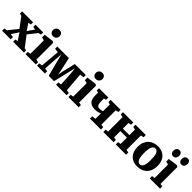

<svg xmlns="http://www.w3.org/2000/svg" viewBox="336 -2309 3814 3814"><g transform="rotate(45 2243.0 -402.0)"><path d="M68.5 -73.5 225.5 -269 67 -480 17 -491.5V-553.5H324V-491.5L262.5 -480L332.5 -379.5L358 -337L383.5 -379.5L455 -480L391 -491.5V-553.5H607.5V-491.5L552.5 -480L403 -292.5L570 -73L619.5 -63V0H317V-63L371.5 -73.5L301.5 -180L272 -224.5L248 -181L176 -73.5L249.5 -63V0H7.5V-63Z M666.5 0V-64L729 -73.5V-449L661.5 -468.5V-541L861.5 -566.5H864L894.5 -545.5V-73L955 -64V0ZM797.5 -637.5Q756 -637.5 734 -663.5Q712 -689.5 712 -720.5Q712 -760.5 736 -788.5Q760 -816.5 807 -816.5H808Q850 -816.5 872 -791.5Q894 -766.5 894 -735.5Q894 -696 869.8 -666.8Q845.5 -637.5 798.5 -637.5Z M988.5 0V-64L1055.5 -73L1091 -479.5L1004.5 -491.5V-553.5H1330.5L1392 -268L1412 -169L1429 -268L1496.5 -553.5H1806V-491.5L1720.5 -479.5L1753.5 -73L1818 -64V0H1523.5V-64L1590.5 -73L1573 -363L1559.5 -498L1527.5 -364.5L1445.5 -21H1295L1205.5 -367.5L1173.5 -498L1161.5 -367.5L1142 -73L1209.5 -64V0Z M1869.5 0V-64L1932 -73.5V-449L1864.5 -468.5V-541L2064.5 -566.5H2067L2097.5 -545.5V-73L2158 -64V0ZM2000.5 -637.5Q1959 -637.5 1937 -663.5Q1915 -689.5 1915 -720.5Q1915 -760.5 1939 -788.5Q1963 -816.5 2010 -816.5H2011Q2053 -816.5 2075 -791.5Q2097 -766.5 2097 -735.5Q2097 -696 2072.8 -666.8Q2048.5 -637.5 2001.5 -637.5Z M2475 0V-64L2556 -73V-226Q2536 -217 2514.8 -210Q2493.5 -203 2470 -199.5Q2446.5 -196 2418 -196Q2354 -196 2311 -216.2Q2268 -236.5 2246.2 -281.2Q2224.5 -326 2224.5 -398.5V-478.5L2176.5 -490.5V-553.5H2438V-490.5L2389.5 -478.5V-411.5Q2389.5 -356.5 2398 -326.2Q2406.5 -296 2424.8 -284.2Q2443 -272.5 2473 -272.5Q2498 -272.5 2521.2 -277.8Q2544.5 -283 2556 -288.5V-478.5L2502.5 -490.5V-553.5H2782V-490.5L2721 -478.5V-73L2783 -64V0Z M2851 0V-64L2913.5 -73V-478.5L2850 -490.5V-553.5H3138.5V-490.5L3078.5 -478.5V-321.5H3262V-478.5L3201.5 -490.5V-553.5H3490.5V-490.5L3428 -478.5V-73L3490 -64V0H3200.5V-64L3262 -73V-251.5H3078.5V-73L3138.5 -64V0Z M3540.5 -273.5Q3540.5 -348.5 3563.2 -403.8Q3586 -459 3625.5 -495.5Q3665 -532 3715.5 -549.8Q3766 -567.5 3822.5 -567.5Q3905.5 -567.5 3965.5 -534Q4025.5 -500.5 4058 -437.2Q4090.5 -374 4090.5 -283Q4090.5 -206 4067.8 -150.5Q4045 -95 4005.8 -59.2Q3966.5 -23.5 3915.5 -6.2Q3864.5 11 3808 11Q3746.5 11 3697 -7.8Q3647.5 -26.5 3612.8 -63Q3578 -99.5 3559.2 -152.5Q3540.5 -205.5 3540.5 -273.5ZM3818 -56.5Q3850 -56.5 3870.8 -79Q3891.5 -101.5 3902 -149Q3912.5 -196.5 3912.5 -270.5Q3912.5 -327 3907.5 -370Q3902.5 -413 3891 -441.8Q3879.5 -470.5 3861 -485.2Q3842.5 -500 3816 -500Q3784.5 -500 3762.8 -477.5Q3741 -455 3729.8 -407.8Q3718.5 -360.5 3718.5 -286Q3718.5 -229 3724.2 -186Q3730 -143 3742 -114.5Q3754 -86 3772.8 -71.2Q3791.5 -56.5 3818 -56.5Z M4155.5 0V-64L4218 -73.5V-449L4150.5 -468.5V-541L4350.5 -566.5H4353L4383.5 -545.5V-73L4444 -64V0ZM4170.5 -638Q4134 -638 4115.5 -662.8Q4097 -687.5 4097 -718.5Q4097 -758 4117.8 -786Q4138.5 -814 4179 -814H4180Q4216.5 -814 4235 -789.2Q4253.5 -764.5 4253.5 -733Q4253.5 -694 4233 -666Q4212.5 -638 4171.5 -638ZM4403.5 -638Q4367 -638 4348.5 -662.8Q4330 -687.5 4330 -718.5Q4330 -758 4350.8 -786Q4371.5 -814 4412.5 -814H4413.5Q4449.5 -814 4468 -789.2Q4486.5 -764.5 4486.5 -733Q4486.5 -694 4466 -666Q4445.5 -638 4404.5 -638Z"/></g></svg>

Font: Merriweather 24pt Black
Style: Regular
Weight: 900
Designer: Eben Sorkin
Foundry: Eben Sorkin
Version: Version 2.100